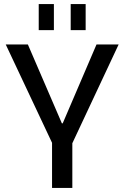

<svg xmlns="http://www.w3.org/2000/svg" viewBox="-20 -917 608 937"><path d="M8 -700H116L282 -315H286L451 -700H559L333 -218H235ZM234 -267H333V0H234ZM243 -897V-770H169V-897ZM398 -897V-770H325V-897Z"/></svg>

Font: Pathway Extreme 28pt Medium
Style: Regular
Weight: 500
Designer: Eduardo Rodriguez Tunni
Foundry: Eduardo Rodriguez Tunni
Version: Version 1.001;gftools[0.9.26]